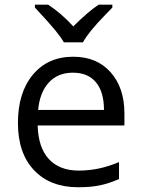

<svg xmlns="http://www.w3.org/2000/svg" viewBox="-20 -786 601 816"><path d="M312 9.8Q193.4 9.8 124.8 -62.5Q56.2 -134.8 56.2 -263.2Q56.2 -392.6 119.9 -468.8Q183.6 -544.9 291 -544.9Q391.6 -544.9 450.2 -478.8Q508.8 -412.6 508.8 -304.2V-252.9H140.1Q142.6 -158.7 187.7 -109.9Q232.9 -61 314.9 -61Q401.4 -61 485.8 -97.2V-24.9Q442.9 -6.3 404.5 1.7Q366.2 9.8 312 9.8ZM290 -477.1Q225.6 -477.1 187.3 -435.1Q148.9 -393.1 142.1 -318.8H421.9Q421.9 -395.5 387.7 -436.3Q353.5 -477.1 290 -477.1ZM128.4 -766.1H184.6Q240.2 -730 291.5 -673.8Q355 -737.3 399.4 -766.1H457.5V-753.9L425.3 -720.7Q355 -648.4 332.5 -606H251.5Q240.2 -626 215.3 -656.7Q190.4 -687.5 128.4 -753.9Z"/></svg>

Font: Open Sans ACDW
Style: acdw
Weight: 400
Foundry: Ascender Corporation
Version: Version 1.10